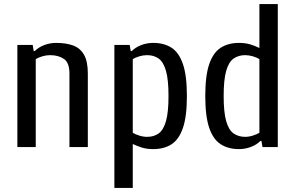

<svg xmlns="http://www.w3.org/2000/svg" viewBox="-20 -720 1450 940"><path d="M65 0V-500H140L145 -470H150Q169 -489 197 -499.5Q225 -510 255 -510Q303 -510 337.5 -497.5Q372 -485 391 -452.5Q410 -420 410 -360V0H320V-360Q320 -413 293 -431.5Q266 -450 225 -450Q206 -450 186 -444Q166 -438 155 -430V0Z M540 200V-500H615L620 -470H625Q644 -489 672 -499.5Q700 -510 730 -510Q783 -510 819.5 -486.5Q856 -463 875.5 -406.5Q895 -350 895 -250Q895 -150 875.5 -93.5Q856 -37 819.5 -13.5Q783 10 730 10Q700 10 676.5 3Q653 -4 630 -15V200ZM700 -50Q733 -50 756.5 -66.5Q780 -83 792.5 -126.5Q805 -170 805 -250Q805 -330 792.5 -373.5Q780 -417 756.5 -433.5Q733 -450 700 -450Q681 -450 661 -444Q641 -438 630 -430V-70Q641 -63 661 -56.5Q681 -50 700 -50Z M1150 10Q1098 10 1061 -13.5Q1024 -37 1004.5 -93.5Q985 -150 985 -250Q985 -350 1004.5 -406.5Q1024 -463 1061 -486.5Q1098 -510 1150 -510Q1180 -510 1204 -503Q1228 -496 1250 -485V-700H1340V0H1265L1260 -30H1255Q1236 -11 1208 -0.5Q1180 10 1150 10ZM1180 -50Q1199 -50 1219 -56.5Q1239 -63 1250 -70V-430Q1239 -438 1219 -444Q1199 -450 1180 -450Q1148 -450 1124 -433.5Q1100 -417 1087.5 -373.5Q1075 -330 1075 -250Q1075 -170 1087.5 -126.5Q1100 -83 1124 -66.5Q1148 -50 1180 -50Z"/></svg>

Font: Cuprum
Style: Regular
Weight: 400
Designer: Jovanny Lemonad
Foundry: Jovanny Lemonad
Version: Version 3.000